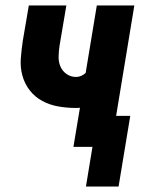

<svg xmlns="http://www.w3.org/2000/svg" viewBox="-20 -540 540 706"><path d="M416 146H296L320 0H250L274 -144Q270 -143 266.5 -143Q263 -143 259 -143Q227 -143 195 -148.5Q163 -154 136 -168.5Q109 -183 90 -207Q71 -231 62.5 -261.5Q54 -292 56.5 -325Q59 -358 64 -391L86 -520H224L199 -372Q196 -352 195.5 -332.5Q195 -313 202 -296Q209 -279 224.5 -268Q240 -257 260 -257Q269 -257 278.5 -261Q288 -265 295 -272L336 -520H474L407 -114H459Z"/></svg>

Font: Iosevka Heavy Oblique
Style: Regular
Weight: 900
Italic angle: -9°
Monospace: yes
Designer: Belleve Invis
Foundry: Belleve Invis
Version: Version 32.5.0; ttfautohint (v1.8.4)